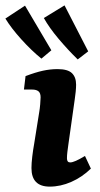

<svg xmlns="http://www.w3.org/2000/svg" viewBox="-66 -687 373 714"><path d="M212 -318 188 -148Q186 -134 184.5 -121.5Q183 -109 183 -98Q183 -83 195 -83Q203 -83 216.5 -89Q230 -95 250 -107L272 -60Q239 -28 199 -10.5Q159 7 119 7Q51 7 51 -62Q51 -80 54 -105Q57 -130 61 -152L80 -271Q82 -282 83.5 -299.5Q85 -317 85 -325Q85 -341 77 -347.5Q69 -354 53 -354H23L29 -404Q66 -418 93.5 -424Q121 -430 148 -430Q186 -430 201.5 -415Q217 -400 217 -372Q217 -361 215.5 -346Q214 -331 212 -318ZM262 -496 223 -466Q187 -501 152 -542.5Q117 -584 97 -620L174 -667ZM125 -500 88 -469Q51 -499 13.5 -540.5Q-24 -582 -46 -618L27 -666Z"/></svg>

Font: Yrsa
Style: Bold Italic
Weight: 700
Italic angle: -7.10001°
Version: Version 2.004